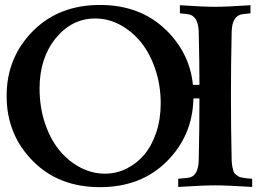

<svg xmlns="http://www.w3.org/2000/svg" viewBox="-20 -755 1061 777"><path d="M384.8 2.4Q218.3 2.4 114.3 -102.1Q6.8 -209.5 6.8 -366.7Q6.8 -522.9 114.3 -630.4Q218.8 -734.9 384.8 -734.9Q550.3 -734.9 655.3 -630.4Q748.5 -537.1 760.7 -411.6H787.1Q787.1 -506.3 784.2 -625.5Q782.7 -692.9 738.8 -697.8L708 -701.2V-733.9Q802.2 -727.5 850.6 -727.5Q898.4 -727.5 993.7 -733.9V-701.2L962.9 -697.8Q918.9 -692.9 917.5 -625.5Q914.6 -501.5 914.6 -366.2Q914.6 -231 917.5 -106.9Q918 -91.8 920.2 -80.8Q922.4 -69.8 924.8 -62Q927.2 -54.2 933.8 -49.1Q940.4 -43.9 944.8 -41Q949.2 -38.1 960.7 -36.1Q972.2 -34.2 978.5 -33.4Q984.9 -32.7 1000.5 -31.7V1.5Q897 -4.9 850.6 -4.9Q804.7 -4.9 701.2 1.5V-31.7L739.3 -35.2H738.8Q782.7 -38.6 784.2 -106.9Q787.1 -231 787.1 -356.9H762.7Q759.8 -206.5 655.3 -102.1Q550.8 2.4 384.8 2.4ZM404.8 -52.2Q450.7 -52.2 491.9 -72.5Q533.2 -92.8 563.7 -128.9Q594.2 -165 612.3 -219Q630.4 -272.9 630.4 -336.9Q630.4 -409.2 608.9 -473.6Q587.4 -538.1 551.3 -583Q515.1 -627.9 466.8 -654.1Q418.5 -680.2 365.7 -680.2Q270.5 -680.2 205.3 -599.9Q140.1 -519.5 140.1 -396.5Q140.1 -322.8 161.4 -258.1Q182.6 -193.4 218.8 -148.7Q254.9 -104 303.2 -78.1Q351.6 -52.2 404.8 -52.2Z"/></svg>

Font: Flanker
Style: Bold
Weight: 700
Designer: Flanker
Foundry: Flanker
Version: Version 2.021